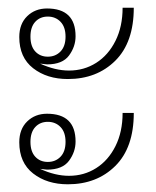

<svg xmlns="http://www.w3.org/2000/svg" viewBox="-20 -513 405 498"><path d="M30 -417Q30 -451 50.5 -471Q71 -491 102 -491Q176 -491 176 -419Q176 -392 159 -369Q142 -346 102 -346Q100 -346 84 -348Q123 -330 159 -330Q198 -330 229.5 -350Q261 -370 279.5 -407Q298 -444 298 -493H327Q327 -403 279 -355.5Q231 -308 156 -308Q102 -308 66 -336Q30 -364 30 -417ZM150 -418Q150 -443 137 -456.5Q124 -470 104 -470Q84 -470 71.5 -456.5Q59 -443 59 -418Q59 -393 71.5 -379.5Q84 -366 104 -366Q124 -366 137 -379.5Q150 -393 150 -418ZM30 -144Q30 -178 50.5 -198Q71 -218 102 -218Q176 -218 176 -146Q176 -119 159 -96Q142 -73 102 -73Q100 -73 84 -75Q123 -57 159 -57Q198 -57 229.5 -77Q261 -97 279.5 -134Q298 -171 298 -220H327Q327 -130 279 -82.5Q231 -35 156 -35Q102 -35 66 -63Q30 -91 30 -144ZM150 -145Q150 -170 137 -183.5Q124 -197 104 -197Q84 -197 71.5 -183.5Q59 -170 59 -145Q59 -120 71.5 -106.5Q84 -93 104 -93Q124 -93 137 -106.5Q150 -120 150 -145Z"/></svg>

Font: Taviraj Thin
Style: Regular
Weight: 100
Designer: Katatrad Team
Foundry: CadsonDemak
Version: Version 1.030